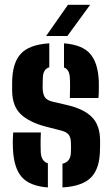

<svg xmlns="http://www.w3.org/2000/svg" viewBox="-20 -794 478 822"><path d="M247.5 8.5V-93Q283.5 -101.5 283.5 -143Q284 -156 284 -160Q284 -164 284 -167.8Q284 -171.5 283.5 -183.5Q283.5 -203.5 275 -216Q266.5 -228.5 244 -234.5L174 -252.5Q104.5 -271 68.5 -305.5Q32.5 -340 32 -406Q32 -425 32 -441Q32.5 -523.5 68.5 -563.2Q104.5 -603 191 -608.5V-506Q164.5 -498 163.5 -461.5Q163.5 -458 163 -448.5Q162.5 -439 162.5 -418Q163 -393 171.5 -378.8Q180 -364.5 206 -358.5L268.5 -344Q338 -328 373.2 -293Q408.5 -258 408.5 -190.5Q408.5 -180.5 408.5 -171.8Q408.5 -163 408 -153.5Q407.5 -73.5 370.5 -35Q333.5 3.5 247.5 8.5ZM279 -374.5Q280 -393 280 -420.2Q280 -447.5 279 -461.5Q277 -497 254 -505V-608.5Q331.5 -602.5 365.5 -564.2Q399.5 -526 403 -446.5Q403.5 -438.5 403.2 -423.5Q403 -408.5 402.8 -394.5Q402.5 -380.5 401.5 -374.5ZM35.5 -156.5Q34.5 -179 35 -198.5Q35.5 -218 36.5 -227H155Q153.5 -194.5 153.8 -175.5Q154 -156.5 154.5 -142Q156.5 -104 185 -94.5V8.5Q106.5 2.5 72.8 -36.5Q39 -75.5 35.5 -156.5ZM177.5 -640 271 -773.5H366L268.5 -640Z"/></svg>

Font: Big Shoulders Stencil Text ExtraBold
Style: Regular
Weight: 800
Designer: Patric King
Foundry: XO Type Co
Version: Version 1.000